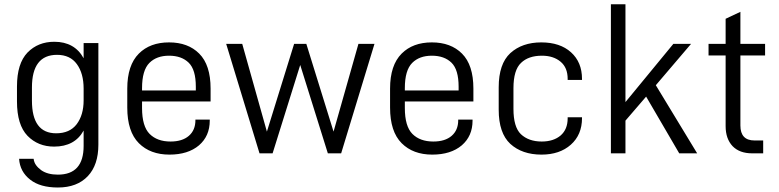

<svg xmlns="http://www.w3.org/2000/svg" viewBox="-20 -710 3606 889"><path d="M120.1 122.1Q72.3 85 68.4 25.4H135.7Q137.7 42 147 54.7Q156.2 67.4 170.9 78.1Q200.2 98.6 248 98.6Q367.2 98.6 367.2 -34.2V-105.5Q346.7 -68.4 312.5 -49.8Q278.3 -31.2 230.5 -31.2Q156.2 -31.2 107.4 -81.1Q58.6 -131.8 58.6 -240.2V-309.6Q58.6 -416 107.4 -466.8Q156.2 -516.6 231.4 -516.6Q325.2 -516.6 367.2 -440.4V-510.7H435.5V-40Q435.5 53.7 386.7 105.5Q336.9 158.2 248 158.2Q166 158.2 120.1 122.1ZM335 -134.8Q367.2 -177.7 367.2 -245.1V-299.8Q367.2 -370.1 335.9 -413.1Q304.7 -456.1 244.1 -456.1Q127.9 -456.1 127.9 -304.7V-244.1Q127.9 -92.8 240.2 -92.8Q302.7 -92.8 335 -134.8Z M637.7 -240.2V-210Q637.7 -125 672.9 -89.8Q708 -54.7 769.5 -54.7Q824.2 -54.7 854.5 -81.1Q884.8 -107.4 884.8 -153.3V-156.2H951.2V-151.4Q951.2 -80.1 901.4 -37.1Q850.6 5.9 764.6 5.9Q675.8 5.9 623 -46.9Q569.3 -100.6 569.3 -211.9V-299.8Q569.3 -408.2 623 -461.9Q674.8 -513.7 762.7 -513.7Q850.6 -513.7 902.3 -461.9Q955.1 -409.2 955.1 -299.8V-240.2ZM671.9 -418.9Q637.7 -384.8 637.7 -301.8V-291H886.7V-308.6Q886.7 -387.7 853.5 -419.9Q820.3 -452.1 762.7 -452.1Q705.1 -452.1 671.9 -418.9Z M1027.3 -506.8H1101.6L1215.8 -100.6L1341.8 -506.8H1398.4L1524.4 -100.6L1639.6 -506.8H1713.9L1559.6 0H1498L1370.1 -409.2L1242.2 0H1181.6Z M1854.5 -240.2V-210Q1854.5 -125 1889.6 -89.8Q1924.8 -54.7 1986.3 -54.7Q2041 -54.7 2071.3 -81.1Q2101.6 -107.4 2101.6 -153.3V-156.2H2168V-151.4Q2168 -80.1 2118.2 -37.1Q2067.4 5.9 1981.4 5.9Q1892.6 5.9 1839.8 -46.9Q1786.1 -100.6 1786.1 -211.9V-299.8Q1786.1 -408.2 1839.8 -461.9Q1891.6 -513.7 1979.5 -513.7Q2067.4 -513.7 2119.1 -461.9Q2171.9 -409.2 2171.9 -299.8V-240.2ZM1888.7 -418.9Q1854.5 -384.8 1854.5 -301.8V-291H2103.5V-308.6Q2103.5 -387.7 2070.3 -419.9Q2037.1 -452.1 1979.5 -452.1Q1921.9 -452.1 1888.7 -418.9Z M2342.8 -43.9Q2289.1 -93.8 2289.1 -202.1V-305.7Q2289.1 -414.1 2342.8 -463.9Q2397.5 -513.7 2486.3 -513.7Q2573.2 -513.7 2624 -467.8Q2674.8 -421.9 2674.8 -344.7V-339.8H2608.4V-344.7Q2608.4 -396.5 2576.2 -423.8Q2543 -452.1 2489.3 -452.1Q2426.8 -452.1 2392.6 -418.9Q2357.4 -385.7 2357.4 -301.8V-206.1Q2357.4 -122.1 2391.6 -88.9Q2427.7 -54.7 2488.3 -54.7Q2543 -54.7 2576.2 -83Q2608.4 -111.3 2608.4 -162.1V-167H2674.8V-163.1Q2674.8 -85.9 2623 -40Q2571.3 5.9 2487.3 5.9Q2397.5 5.9 2342.8 -43.9Z M2971.7 -262.7 2876 -151.4V0H2808.6V-690.4H2876V-237.3L3097.7 -506.8H3179.7L3016.6 -315.4L3208 0H3125Z M3408.2 -453.1V-128.9Q3408.2 -59.6 3473.6 -59.6H3513.7V0H3462.9Q3404.3 0 3372.1 -33.2Q3339.8 -67.4 3339.8 -126V-453.1H3260.7V-506.8H3339.8V-623L3408.2 -655.3V-506.8H3522.5V-453.1Z"/></svg>

Font: DINish
Style: Regular
Weight: 400
Designer: Bert Driehuis
Foundry: Playbeing
Version: Version 3.008; git-95204e4c-release